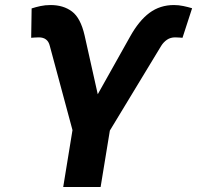

<svg xmlns="http://www.w3.org/2000/svg" viewBox="-20 -746 786 766"><path d="M232.2 0 269.2 -226.9 178.6 -563.2Q170.5 -596.9 134.9 -596.9Q128.2 -596.9 117.2 -596.2Q106.2 -595.5 104.4 -595.2L106.2 -712.4Q122.5 -717.7 141.3 -721.8Q160.2 -725.9 181.8 -725.9Q233 -725.9 267.2 -700.1Q301.5 -674.4 317.5 -604.8L370 -370L498.9 -599.8Q534.4 -663.7 576.5 -694.8Q618.6 -725.9 674 -725.9Q692.8 -725.9 711.6 -721.9Q730.5 -718 746.4 -713.1L708.1 -595.2Q705.6 -595.5 695.7 -596.2Q685.7 -596.9 678.6 -596.9Q660.2 -596.9 646.3 -587.5Q632.5 -578.1 623.2 -563.2L418.3 -225.1L381.4 0Z"/></svg>

Font: Inter UI
Style: Bold Italic
Weight: 700
Italic angle: 9.39999°
Designer: Rasmus Andersson
Foundry: rsms
Version: 3.2;8d6f07862